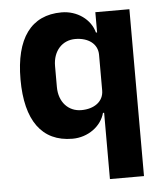

<svg xmlns="http://www.w3.org/2000/svg" viewBox="-53 -584 713 831"><g transform="rotate(-5 304.0 -168.5)"><path d="M391 200H539V-525H391V-437H386C371 -495 313 -537 245 -537C112 -537 43 -441 43 -263C43 -85 112 12 245 12C313 12 371 -31 386 -88H391ZM294 -108C238 -108 197 -151 197 -217V-308C197 -374 238 -417 294 -417C350 -417 391 -388 391 -340V-185C391 -137 350 -108 294 -108Z"/></g></svg>

Font: IBM Plex Thai Looped
Style: Bold
Weight: 700
Designer: Mike Abbink, Paul van der Laan, Pieter van Rosmalen, Ben Mitchell, Mark Frömberg
Foundry: Bold Monday
Version: Version 1.0